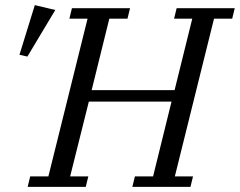

<svg xmlns="http://www.w3.org/2000/svg" viewBox="-20 -730 937 750"><path d="M98 -41H169L322 -657H251L261 -698H488L478 -657H407L338 -378H662L731 -657H660L670 -698H897L887 -657H816L663 -41H734L724 0H497L507 -41H578L650 -333H327L254 -41H325L315 0H88ZM116 -710 196 -691 87 -509 56 -516Z"/></svg>

Font: IBM Plex Serif
Style: Italic
Weight: 400
Italic angle: -14°
Designer: Mike Abbink, Paul van der Laan, Pieter van Rosmalen
Foundry: Bold Monday
Version: Version 3.001